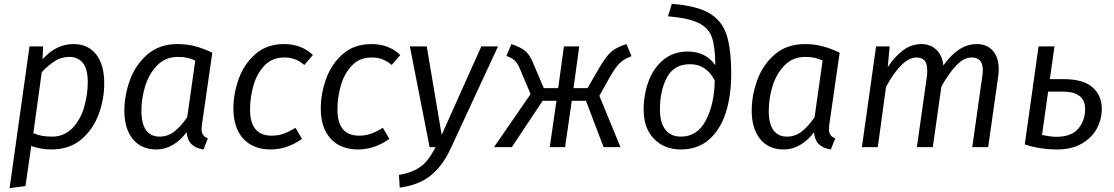

<svg xmlns="http://www.w3.org/2000/svg" viewBox="-20 -768 5814 1002"><path d="M134 -526H205L202 -459Q241 -501 280.5 -519.5Q320 -538 364 -538Q439 -538 481.5 -484.5Q524 -431 524 -333Q524 -252 495.5 -173Q467 -94 405 -41Q343 12 247 12Q194 12 143 -6L113 203L30 214ZM438 -339Q438 -408 412.5 -439.5Q387 -471 342 -471Q301 -471 267.5 -450Q234 -429 198 -392L154 -73Q179 -63 200.5 -59Q222 -55 251 -55Q315 -55 357.5 -99Q400 -143 419 -208.5Q438 -274 438 -339Z M1088 -493 1034 -119Q1032 -99 1032 -94Q1032 -76 1039.5 -64.5Q1047 -53 1065 -46L1042 12Q1002 6 980 -15Q958 -36 954 -78Q923 -36 882.5 -12Q842 12 796 12Q717 12 673 -42.5Q629 -97 629 -190Q629 -270 658 -350Q687 -430 749.5 -484Q812 -538 907 -538Q956 -538 999 -526.5Q1042 -515 1088 -493ZM718 -190Q718 -122 742.5 -88.5Q767 -55 813 -55Q855 -55 889 -81Q923 -107 957 -156L999 -452Q977 -462 956.5 -466.5Q936 -471 909 -471Q844 -471 801 -427.5Q758 -384 738 -319.5Q718 -255 718 -190Z M1613 -481 1568 -429Q1545 -449 1520 -458.5Q1495 -468 1464 -468Q1400 -468 1360 -425.5Q1320 -383 1302.5 -321Q1285 -259 1285 -196Q1285 -60 1398 -60Q1431 -60 1459.5 -70Q1488 -80 1522 -101L1556 -43Q1478 12 1393 12Q1301 12 1249.5 -44.5Q1198 -101 1198 -202Q1198 -278 1225.5 -355.5Q1253 -433 1312.5 -485.5Q1372 -538 1463 -538Q1553 -538 1613 -481Z M2069 -481 2024 -429Q2001 -449 1976 -458.5Q1951 -468 1920 -468Q1856 -468 1816 -425.5Q1776 -383 1758.5 -321Q1741 -259 1741 -196Q1741 -60 1854 -60Q1887 -60 1915.5 -70Q1944 -80 1978 -101L2012 -43Q1934 12 1849 12Q1757 12 1705.5 -44.5Q1654 -101 1654 -202Q1654 -278 1681.5 -355.5Q1709 -433 1768.5 -485.5Q1828 -538 1919 -538Q2009 -538 2069 -481Z M2333 5Q2292 95 2229.5 146.5Q2167 198 2066 211L2062 145Q2116 135 2149.5 117.5Q2183 100 2206 73Q2229 46 2253 0H2222L2119 -526H2207L2285 -64L2492 -526H2579Z M3276 -475Q3237 -460 3215.5 -440Q3194 -420 3165 -370L3108 -268L3218 0H3130L3038 -242H2964L2929 0H2849L2884 -242H2812L2651 0H2558L2749 -277L2694 -407Q2681 -438 2667 -451.5Q2653 -465 2623 -476L2649 -538Q2699 -521 2721.5 -501.5Q2744 -482 2761 -442L2818 -308H2893L2923 -526H3003L2973 -308H3046L3111 -420Q3145 -477 3172 -499.5Q3199 -522 3249 -538Z M3339 -196Q3339 -273 3364 -342Q3389 -411 3441 -455Q3493 -499 3570 -499Q3662 -499 3713 -428V-434Q3712 -526 3695 -574Q3678 -622 3626 -648Q3574 -674 3466 -683L3486 -748Q3616 -738 3682 -699Q3748 -660 3772 -586Q3796 -512 3796 -381Q3796 -268 3767.5 -179.5Q3739 -91 3680 -39.5Q3621 12 3533 12Q3447 12 3393 -43.5Q3339 -99 3339 -196ZM3710 -348Q3666 -433 3581 -433Q3498 -433 3461 -364.5Q3424 -296 3424 -197Q3424 -127 3452.5 -91Q3481 -55 3533 -55Q3619 -55 3663.5 -139.5Q3708 -224 3710 -348Z M4362 -493 4308 -119Q4306 -99 4306 -94Q4306 -76 4313.5 -64.5Q4321 -53 4339 -46L4316 12Q4276 6 4254 -15Q4232 -36 4228 -78Q4197 -36 4156.5 -12Q4116 12 4070 12Q3991 12 3947 -42.5Q3903 -97 3903 -190Q3903 -270 3932 -350Q3961 -430 4023.5 -484Q4086 -538 4181 -538Q4230 -538 4273 -526.5Q4316 -515 4362 -493ZM3992 -190Q3992 -122 4016.5 -88.5Q4041 -55 4087 -55Q4129 -55 4163 -81Q4197 -107 4231 -156L4273 -452Q4251 -462 4230.5 -466.5Q4210 -471 4183 -471Q4118 -471 4075 -427.5Q4032 -384 4012 -319.5Q3992 -255 3992 -190Z M5192 -408Q5192 -386 5190 -374L5137 0H5054L5106 -368Q5109 -388 5109 -402Q5109 -468 5051 -468Q5010 -468 4971 -427Q4932 -386 4893 -317L4848 0H4765L4817 -368Q4819 -380 4819 -400Q4819 -438 4804 -453Q4789 -468 4763 -468Q4688 -468 4604 -315L4561 0H4478L4552 -526H4623L4613 -418Q4652 -476 4695 -507Q4738 -538 4789 -538Q4835 -538 4866.5 -508.5Q4898 -479 4903 -426Q4943 -482 4986 -510Q5029 -538 5078 -538Q5131 -538 5161.5 -503Q5192 -468 5192 -408Z M5730 -199Q5730 -146 5704.5 -98Q5679 -50 5626.5 -19Q5574 12 5495 12Q5411 12 5328 -14L5400 -526H5483L5459 -355H5531Q5633 -355 5681.5 -312.5Q5730 -270 5730 -199ZM5643 -200Q5643 -290 5525 -290H5450L5418 -64Q5463 -54 5493 -54Q5571 -54 5607 -96.5Q5643 -139 5643 -200Z"/></svg>

Font: Fira Sans Book
Style: Italic
Weight: 350
Italic angle: -8°
Designer: bBox Type GmbH & Carrois Corporate GbR & Edenspiekermann AG
Foundry: bBox Type GmbH & Carrois Corporate GbR & Edenspiekermann AG
Version: Version 4.301